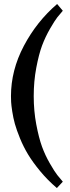

<svg xmlns="http://www.w3.org/2000/svg" viewBox="-20 -740 355 973"><path d="M35.6 -252.9Q35.6 -383.8 100.8 -507.3Q166 -630.9 269.5 -719.7L298.3 -685.5Q283.2 -668.5 270.5 -652.3Q257.8 -636.2 233.6 -594.5Q209.5 -552.7 193.1 -508.8Q176.8 -464.8 163.8 -396.2Q150.9 -327.6 150.9 -252.9Q150.9 -178.2 163.8 -109.6Q176.8 -41 192.9 3.2Q209 47.4 232.9 88.6Q256.8 129.9 270 146.7Q283.2 163.6 298.3 180.7L268.1 212.9Q221.2 172.9 183.6 127.4Q146 82 122.3 42.7Q98.6 3.4 81.3 -39.1Q64 -81.5 55.4 -112.3Q46.9 -143.1 42 -175.5Q37.1 -208 36.4 -223.1Q35.6 -238.3 35.6 -252.9Z"/></svg>

Font: LL2
Style: Bold
Weight: 700
Designer: Philipp H. Poll
Foundry: Philipp H. Poll
Version: Version 2.7.x